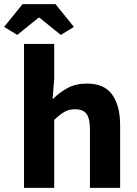

<svg xmlns="http://www.w3.org/2000/svg" viewBox="-45 -915 665 935"><path d="M72 0V-701H219V-529L211 -434H214Q242 -463 282.5 -485.5Q323 -508 379 -508Q463 -508 501.5 -454Q540 -400 540 -306V0H393V-287Q393 -337 376.5 -360Q360 -383 320 -383Q290 -383 267.5 -369.5Q245 -356 219 -331V0ZM39 -745 -25 -784 65 -895H225L315 -784L251 -745L147 -829H143Z"/></svg>

Font: Source Code Pro ExtraLight
Style: Bold
Weight: 700
Monospace: yes
Version: Version 1.018;hotconv 1.0.116;makeotfexe 2.5.65601